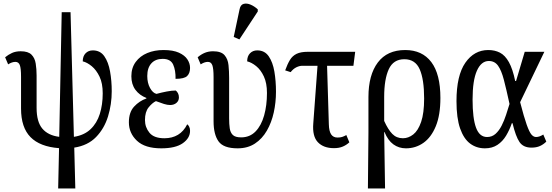

<svg xmlns="http://www.w3.org/2000/svg" viewBox="-20 -829 3125 1086"><path d="M309 237 314 9Q206 1 152.5 -53.5Q99 -108 99 -215V-395Q99 -443 92 -461Q85 -479 67 -479Q48 -479 26 -465L9 -505Q27 -520 48 -529.5Q69 -539 97 -539Q139 -539 158 -520Q177 -501 182 -469.5Q187 -438 187 -402V-219Q187 -140 219.5 -101.5Q252 -63 315 -55L329 -760H379L398 -55Q456 -64 492 -98Q528 -132 544.5 -184.5Q561 -237 561 -301Q561 -358 543 -395.5Q525 -433 499 -454.5Q473 -476 448 -482Q448 -511 464 -527.5Q480 -544 505 -544Q547 -544 570 -511Q593 -478 602.5 -425Q612 -372 612 -313Q612 -239 591 -170.5Q570 -102 523.5 -54Q477 -6 400 6L406 237Z M892 10Q800 10 754.5 -33Q709 -76 709 -137Q709 -194 738.5 -226Q768 -258 808 -272V-275Q769 -290 746 -321Q723 -352 723 -398Q723 -445 747.5 -478.5Q772 -512 813 -529Q854 -546 905 -546Q959 -546 992 -531Q1025 -516 1040 -493Q1055 -470 1055 -445Q1055 -415 1038.5 -399Q1022 -383 973 -383Q974 -431 959.5 -463.5Q945 -496 900 -496Q859 -496 836 -470.5Q813 -445 813 -399Q813 -360 828.5 -331.5Q844 -303 865 -298Q895 -306 923.5 -311.5Q952 -317 974 -317Q981 -312 986.5 -302Q992 -292 992 -278Q992 -259 978 -247Q964 -235 942 -235Q927 -235 907.5 -241Q888 -247 862 -257Q841 -247 820.5 -221.5Q800 -196 800 -150Q800 -109 825.5 -78Q851 -47 910 -47Q954 -47 986.5 -66.5Q1019 -86 1039 -126Q1045 -122 1050 -112.5Q1055 -103 1055 -89Q1055 -48 1014 -19Q973 10 892 10Z M1324 10Q1244 10 1216 -29.5Q1188 -69 1188 -143V-393Q1188 -441 1181 -460Q1174 -479 1156 -479Q1147 -479 1137.5 -476Q1128 -473 1115 -465L1098 -505Q1118 -522 1139 -530.5Q1160 -539 1185 -539Q1231 -539 1250 -517Q1269 -495 1272.5 -460.5Q1276 -426 1276 -388V-159Q1276 -127 1279.5 -103Q1283 -79 1297 -65.5Q1311 -52 1344 -52Q1393 -52 1425.5 -85.5Q1458 -119 1474 -176Q1490 -233 1490 -303Q1490 -359 1472.5 -396.5Q1455 -434 1429 -455Q1403 -476 1378 -482Q1378 -511 1394 -527.5Q1410 -544 1435 -544Q1477 -544 1500 -510.5Q1523 -477 1532 -424Q1541 -371 1541 -310Q1541 -250 1528.5 -193Q1516 -136 1489.5 -90Q1463 -44 1422 -17Q1381 10 1324 10ZM1334 -606 1302 -620 1335 -776Q1340 -802 1358 -807Q1376 -812 1398 -802.5Q1420 -793 1438 -776V-764Z M1869 9Q1810 9 1778 -24.5Q1746 -58 1752 -131L1776 -457H1690Q1674 -457 1656.5 -448.5Q1639 -440 1624 -421L1593 -431Q1606 -467 1620 -490Q1634 -513 1657.5 -524.5Q1681 -536 1721 -536H1989L1979 -457H1830L1840 -126Q1841 -87 1853 -69Q1865 -51 1889 -51Q1905 -51 1915.5 -54.5Q1926 -58 1939 -65L1956 -24Q1940 -9 1919 0Q1898 9 1869 9Z M2061 237 2064 -79V-280Q2064 -405 2117 -475.5Q2170 -546 2272 -546Q2368 -546 2419.5 -478Q2471 -410 2471 -275Q2471 -178 2445 -115Q2419 -52 2375 -21Q2331 10 2276 10Q2236 10 2205 -12.5Q2174 -35 2155 -82H2153L2158 237ZM2259 -47Q2290 -47 2317.5 -68.5Q2345 -90 2362 -139.5Q2379 -189 2379 -272Q2379 -380 2354 -437Q2329 -494 2267 -494Q2205 -494 2179 -437.5Q2153 -381 2153 -281V-145Q2175 -96 2199 -71.5Q2223 -47 2259 -47Z M2723 10Q2675 10 2639 -17Q2603 -44 2582.5 -102.5Q2562 -161 2562 -257Q2562 -402 2612 -474Q2662 -546 2742 -546Q2779 -546 2808 -531Q2837 -516 2858.5 -477.5Q2880 -439 2894 -371H2899L2948 -536H3059L2922 -251Q2944 -166 2959 -124Q2974 -82 2986 -68Q2998 -54 3012 -54Q3031 -54 3053 -68L3070 -28Q3054 -12 3034 -3Q3014 6 2986 6Q2940 6 2918.5 -25.5Q2897 -57 2879 -132H2875Q2862 -94 2842.5 -61.5Q2823 -29 2793.5 -9.5Q2764 10 2723 10ZM2735 -54Q2763 -54 2783 -72Q2803 -90 2817.5 -118.5Q2832 -147 2842.5 -179.5Q2853 -212 2862 -241Q2844 -324 2830 -377.5Q2816 -431 2797 -457.5Q2778 -484 2745 -484Q2702 -484 2677.5 -429Q2653 -374 2653 -266Q2653 -160 2672.5 -107Q2692 -54 2735 -54Z"/></svg>

Font: Noto Serif Condensed
Style: Regular
Weight: 400
Width: 3
Designer: Monotype Design Team
Foundry: Monotype Imaging Inc.
Version: Version 2.013; ttfautohint (v1.8.4.7-5d5b)